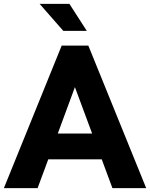

<svg xmlns="http://www.w3.org/2000/svg" viewBox="-22 -965 770 985"><path d="M294.4 -731H431.2L728 0H554.7L500 -147.5H225.6L170.9 0H-2ZM450.7 -279.8 362.3 -518.1 274.4 -279.8ZM181.2 -945.3H334L423.3 -806.6H302.7Z"/></svg>

Font: Glacial Indifference
Style: Bold
Weight: 700
Designer: Alfredo Marco Pradil
Foundry: Alfredo Marco Pradil
Version: Version 1.312